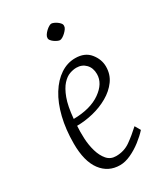

<svg xmlns="http://www.w3.org/2000/svg" viewBox="-164 -700 673 780"><g transform="rotate(-30 173.0 -310.0)"><path d="M164 9Q109 9 76.5 -34.5Q44 -78 44 -161Q44 -227 57.5 -282Q71 -337 95.5 -376.5Q120 -416 152.5 -437.5Q185 -459 222 -459Q267 -459 290.5 -430Q314 -401 314 -367Q314 -330 293.5 -302Q273 -274 240 -255Q207 -236 168 -226.5Q129 -217 92 -217Q90 -190 91.5 -158Q93 -126 101.5 -97Q110 -68 126 -49.5Q142 -31 168 -31Q206 -31 235.5 -52Q265 -73 293 -99L308 -73Q291 -54 266.5 -35Q242 -16 215 -3.5Q188 9 164 9ZM94 -248Q173 -249 220 -282Q267 -315 267 -359Q267 -388 250 -405.5Q233 -423 207 -423Q192 -423 175 -417Q158 -411 141.5 -393Q125 -375 112 -340.5Q99 -306 94 -248ZM206 -553Q202 -553 195 -556Q188 -559 181 -564Q174 -569 169.5 -575Q165 -581 166 -587Q166 -593 171 -600.5Q176 -608 183 -614.5Q190 -621 197 -625Q204 -629 208 -629Q213 -629 220 -626Q227 -623 234 -618Q241 -613 245.5 -607Q250 -601 249 -594Q249 -588 244 -581Q239 -574 232 -567.5Q225 -561 218 -557Q211 -553 206 -553Z"/></g></svg>

Font: Ancizar Sans Thin
Style: Italic
Weight: 100
Italic angle: -4°
Designer: Cesar Puertas, Viviana Monsalve, Julian Moncada, Julian Prieto, Jose Castro, Mariel Hernandez, Felipe Aragon, Sara Alarc
Version: Version 8.100